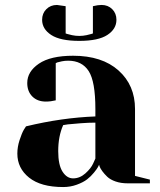

<svg xmlns="http://www.w3.org/2000/svg" viewBox="-20 -740 645 775"><path d="M235 -235Q215 -190 215 -130Q215 -74 232.5 -47Q250 -20 275 -20Q302 -20 324.5 -40Q347 -60 356 -80L365 -100V-245Q338 -245 305.5 -242.5Q273 -240 254 -238ZM275 -515Q392 -515 458.5 -455.5Q525 -396 525 -300V-30L585 -15V0H495Q468 0 446.5 -7.5Q425 -15 413 -26.5Q401 -38 393 -49Q385 -60 382 -68L380 -75Q378 -71 375 -65Q372 -59 359.5 -43.5Q347 -28 331.5 -16Q316 -4 290 5.5Q264 15 235 15Q145 15 97.5 -23Q50 -61 50 -120Q50 -147 59 -174.5Q68 -202 76 -216L85 -230Q230 -265 365 -270V-300Q365 -411 338 -453Q311 -495 255 -495Q242 -495 229.5 -492.5Q217 -490 211 -488L205 -485V-335Q185 -330 165 -330Q131 -330 110.5 -350.5Q90 -371 90 -405Q90 -451 137 -483Q184 -515 275 -515ZM349 -603 355 -605V-715Q375 -720 390 -720Q416 -720 433 -703Q450 -686 450 -660Q450 -623 413.5 -599Q377 -575 300 -575Q223 -575 186.5 -599Q150 -623 150 -660Q150 -686 167 -703Q184 -720 210 -720L245 -715V-605L251 -603Q257 -601 271 -598Q285 -595 300 -595Q315 -595 329 -598Q343 -601 349 -603Z"/></svg>

Font: Yeseva One
Style: Regular
Weight: 400
Designer: Jovanny Lemonad
Foundry: Jovanny Lemonad
Version: Version 2.000